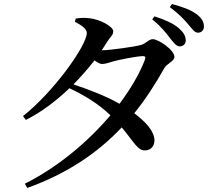

<svg xmlns="http://www.w3.org/2000/svg" viewBox="-20 -856 1040 951"><path d="M823 -666C841 -643 855 -626 870 -626C889 -627 901 -639 900 -657C899 -678 890 -695 866 -716C839 -740 796 -759 745 -775L734 -760C780 -723 802 -693 823 -666ZM911 -737C932 -713 943 -694 961 -694C979 -695 991 -707 990 -726C990 -749 978 -768 952 -787C924 -807 888 -821 832 -836L821 -821C871 -783 891 -760 911 -737ZM103 54 115 75C312 4 462 -97 583 -225C647 -148 662 -110 699 -111C727 -112 746 -132 745 -163C743 -208 700 -254 645 -295C700 -363 748 -437 793 -517C806 -542 844 -552 844 -574C844 -609 764 -662 737 -662C716 -662 704 -640 677 -633C650 -625 524 -607 484 -607L511 -649C527 -675 541 -682 541 -701C541 -724 476 -761 420 -766C393 -769 374 -767 355 -764L351 -748C385 -731 410 -712 410 -693C410 -631 247 -402 94 -281L108 -262C186 -301 259 -357 324 -419C400 -383 466 -343 527 -285C416 -154 268 -29 103 54ZM344 -438C382 -477 417 -517 448 -557C462 -547 475 -539 485 -539C502 -539 520 -546 541 -552C573 -561 656 -577 686 -578C698 -579 703 -574 698 -561C672 -492 628 -417 572 -342C504 -381 415 -414 344 -438Z"/></svg>

Font: Noto Serif HK SemiBold
Style: Regular
Weight: 600
Designer: Ryoko NISHIZUKA 西塚涼子 (kana & ideographs); Frank Grießhammer (Latin, Greek & Cyrillic); Wenlong ZHANG 张文龙 (bopomofo); San
Foundry: Adobe
Version: Version 2.001;hotconv 1.1.0;makeotfexe 2.6.0